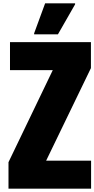

<svg xmlns="http://www.w3.org/2000/svg" viewBox="-20 -1040 567 1153"><path d="M31 93V-66L297 -619H40V-787H526V-631L257 -75H527V93ZM185 -834V-840L251 -1020H431V-1014L328 -834Z"/></svg>

Font: Farlight84_Sys_V01
Style: Bold
Weight: 700
Designer: Monotype Design Team, Nadine Chahine and Nizar Qandah
Foundry: Monotype Imaging Inc.
Version: Version 2.004;October 31, 2024;FontCreator 14.0.0.2814 64-bi